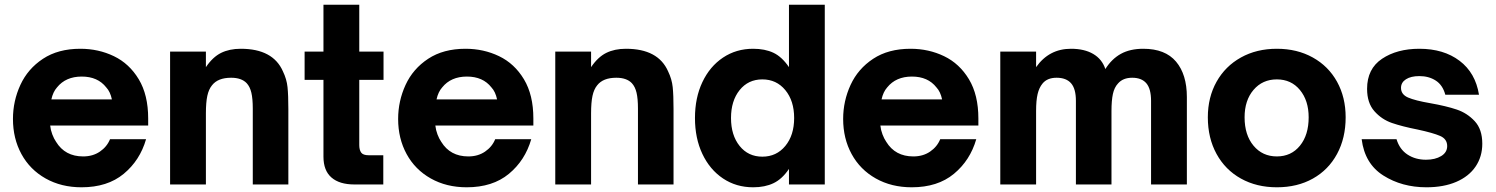

<svg xmlns="http://www.w3.org/2000/svg" viewBox="-20 -783 6350 815"><path d="M35 -278Q35 -354 66.5 -422.5Q98 -491 162.5 -533.5Q227 -576 321 -576Q398 -576 463.5 -544.5Q529 -513 569 -446.5Q609 -380 609 -280V-250H193Q195 -231 202 -212.5Q209 -194 218 -181Q256 -119 333 -119Q374 -119 404 -139.5Q434 -160 447 -192H600Q574 -102 505 -45Q436 12 326 12Q240 12 173.5 -25.5Q107 -63 71 -129Q35 -195 35 -278ZM455 -361Q448 -394 431 -412Q395 -458 327 -458Q259 -458 222 -412Q205 -393 198 -361Z M702 0V-564H854V-498Q883 -541 918.5 -558.5Q954 -576 1002 -576Q1139 -576 1181 -480Q1197 -447 1200.5 -413Q1204 -379 1204 -320V0H1053V-322Q1053 -364 1047 -389.5Q1041 -415 1027 -430Q1005 -453 961 -453Q905 -453 880 -421Q866 -404 860 -376Q854 -348 854 -302V0Z M1484 0Q1421 0 1387 -29.5Q1353 -59 1353 -118V-444H1273V-564H1353V-763H1505V-564H1608V-444H1505V-167Q1505 -147 1513 -135.5Q1521 -124 1545 -124H1607V0Z M1670 -278Q1670 -354 1701.5 -422.5Q1733 -491 1797.5 -533.5Q1862 -576 1956 -576Q2033 -576 2098.5 -544.5Q2164 -513 2204 -446.5Q2244 -380 2244 -280V-250H1828Q1830 -231 1837 -212.5Q1844 -194 1853 -181Q1891 -119 1968 -119Q2009 -119 2039 -139.5Q2069 -160 2082 -192H2235Q2209 -102 2140 -45Q2071 12 1961 12Q1875 12 1808.5 -25.5Q1742 -63 1706 -129Q1670 -195 1670 -278ZM2090 -361Q2083 -394 2066 -412Q2030 -458 1962 -458Q1894 -458 1857 -412Q1840 -393 1833 -361Z M2337 0V-564H2489V-498Q2518 -541 2553.5 -558.5Q2589 -576 2637 -576Q2774 -576 2816 -480Q2832 -447 2835.5 -413Q2839 -379 2839 -320V0H2688V-322Q2688 -364 2682 -389.5Q2676 -415 2662 -430Q2640 -453 2596 -453Q2540 -453 2515 -421Q2501 -404 2495 -376Q2489 -348 2489 -302V0Z M2930 -282Q2930 -368 2961.5 -434.5Q2993 -501 3049 -538.5Q3105 -576 3177 -576Q3227 -576 3263 -559Q3299 -542 3329 -498V-763H3481V0H3329V-66Q3300 -23 3263.5 -5.5Q3227 12 3177 12Q3105 12 3049 -25.5Q2993 -63 2961.5 -129.5Q2930 -196 2930 -282ZM3351 -282Q3351 -355 3313.5 -400.5Q3276 -446 3216 -446Q3156 -446 3119.5 -400.5Q3083 -355 3083 -282Q3083 -209 3119.5 -163.5Q3156 -118 3216 -118Q3276 -118 3313.5 -163.5Q3351 -209 3351 -282Z M3559 -278Q3559 -354 3590.5 -422.5Q3622 -491 3686.5 -533.5Q3751 -576 3845 -576Q3922 -576 3987.5 -544.5Q4053 -513 4093 -446.5Q4133 -380 4133 -280V-250H3717Q3719 -231 3726 -212.5Q3733 -194 3742 -181Q3780 -119 3857 -119Q3898 -119 3928 -139.5Q3958 -160 3971 -192H4124Q4098 -102 4029 -45Q3960 12 3850 12Q3764 12 3697.5 -25.5Q3631 -63 3595 -129Q3559 -195 3559 -278ZM3979 -361Q3972 -394 3955 -412Q3919 -458 3851 -458Q3783 -458 3746 -412Q3729 -393 3722 -361Z M4226 0V-564H4378V-498Q4433 -576 4526 -576Q4583 -576 4620.5 -554Q4658 -532 4672 -490Q4699 -533 4738 -554.5Q4777 -576 4833 -576Q4926 -576 4972 -521.5Q5018 -467 5018 -371V0H4866V-355Q4866 -406 4846 -429.5Q4826 -453 4786 -453Q4747 -453 4726 -429Q4710 -412 4704 -384Q4698 -356 4698 -312V0H4547V-355Q4547 -406 4526.5 -429.5Q4506 -453 4465 -453Q4425 -453 4405 -428Q4391 -411 4384.5 -384Q4378 -357 4378 -312V0Z M5107 -285Q5107 -370 5144 -436Q5181 -502 5247.5 -539Q5314 -576 5400 -576Q5486 -576 5552.5 -539Q5619 -502 5655.5 -436Q5692 -370 5692 -285Q5692 -197 5655.5 -129.5Q5619 -62 5553 -25Q5487 12 5400 12Q5314 12 5247.5 -25Q5181 -62 5144 -129.5Q5107 -197 5107 -285ZM5535 -285Q5535 -356 5498 -401Q5461 -446 5400 -446Q5339 -446 5301 -401.5Q5263 -357 5263 -285Q5263 -210 5301 -164.5Q5339 -119 5400 -119Q5461 -119 5498 -164.5Q5535 -210 5535 -285Z M5760 -192H5908Q5921 -149 5954.5 -127Q5988 -105 6033 -105Q6072 -105 6097.5 -120.5Q6123 -136 6123 -163Q6123 -193 6093 -206Q6063 -219 5998 -233Q5932 -246 5888.5 -261Q5845 -276 5814 -311Q5783 -346 5783 -406Q5783 -491 5846.5 -533.5Q5910 -576 6005 -576Q6108 -576 6175.5 -525Q6243 -474 6258 -381H6115Q6104 -422 6074.5 -441Q6045 -460 6005 -460Q5969 -460 5948 -446.5Q5927 -433 5927 -410Q5927 -382 5957 -369Q5987 -356 6051 -345Q6119 -333 6163.5 -318Q6208 -303 6240 -268.5Q6272 -234 6272 -173Q6272 -118 6243.5 -76Q6215 -34 6161.5 -11Q6108 12 6035 12Q5931 12 5852 -38Q5773 -88 5760 -192Z"/></svg>

Font: Open Sauce One ExtraBold
Style: Regular
Weight: 800
Designer: Alfredo Marco Pradil
Foundry: Creative Sauce Fz LLC
Version: Version 1.477